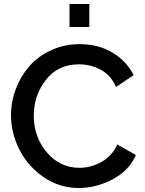

<svg xmlns="http://www.w3.org/2000/svg" viewBox="-20 -935 724 961"><path d="M328 -800V-915H427V-800ZM379 -714Q472 -714 542.5 -672Q613 -630 649 -559L561 -500Q534 -560 483.5 -586.5Q433 -613 375 -613Q270 -613 209.5 -535Q149 -457 149 -356Q149 -250 214.5 -172.5Q280 -95 378 -95Q435 -95 488 -124.5Q541 -154 567 -212L660 -159Q628 -83 545.5 -38.5Q463 6 374 6Q278 6 199 -48Q120 -102 77.5 -185.5Q35 -269 35 -360Q35 -425 58.5 -488Q82 -551 125 -601.5Q168 -652 234.5 -683Q301 -714 379 -714Z"/></svg>

Font: Raleway-v4020 SemiBold
Style: Regular
Weight: 600
Designer: Matt McInerney, Pablo Impallari, Rodrigo Fuenzalida
Foundry: Matt McInerney, Pablo Impallari, Rodrigo Fuenzalida
Version: Version 4.020;PS 004.020;hotconv 1.0.88;makeotf.lib2.5.64775